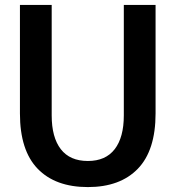

<svg xmlns="http://www.w3.org/2000/svg" viewBox="-20 -748 714 780"><path d="M337 12Q205 12 133 -62.5Q61 -137 61 -287V-728H190V-279Q190 -190 227 -142Q264 -94 337 -94Q409 -94 446 -142Q483 -190 483 -279V-728H612V-287Q612 -137 540 -62.5Q468 12 337 12Z"/></svg>

Font: Murecho Medium
Style: Regular
Weight: 500
Designer: Neil Summerour
Foundry: Positype
Version: Version 1.010; ttfautohint (v1.8.3)